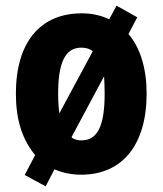

<svg xmlns="http://www.w3.org/2000/svg" viewBox="-20 -606 574 677"><path d="M497 -276C497 -364 475 -437 433 -486L464 -545L391 -586L365 -538C336 -552 304 -559 268 -559C122 -559 36 -457 36 -276C36 -186 57 -116 104 -59L67 11L141 51L172 -9C200 3 231 10 266 10C412 10 497 -96 497 -276ZM185 -275C185 -386 210 -438 267 -438C283 -438 297 -434 307 -425L189 -206C187 -224 185 -248 185 -275ZM349 -276C349 -166 326 -111 267 -111C254 -111 241 -114 232 -122L347 -337C348 -319 349 -299 349 -276Z"/></svg>

Font: Noto Sans Sinhala UI Condensed ExtraBold
Style: Regular
Weight: 800
Width: 3
Designer: Jelle Bosma - Monotype Design Team
Foundry: Monotype Imaging Inc.
Version: Version 2.006